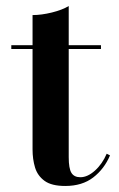

<svg xmlns="http://www.w3.org/2000/svg" viewBox="-20 -610 396 637"><path d="M196.5 7Q151 7 127.8 -10Q104.5 -27 96.2 -54.5Q88 -82 88 -114V-560Q117.5 -560 152 -568.5Q186.5 -577 208 -590V-88.5Q208 -51 217 -36.5Q226 -22 246.5 -22Q270.5 -22 295 -44Q319.5 -66 334 -100L345 -94.5Q326 -49.5 289.2 -21.2Q252.5 7 196.5 7ZM17.5 -447.5V-460H315V-447.5Z"/></svg>

Font: Bodoni Moda 18pt SemiBold
Style: Regular
Weight: 600
Designer: Owen Earl
Foundry: indestructible type
Version: Version 2.005